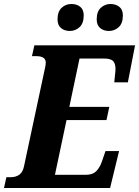

<svg xmlns="http://www.w3.org/2000/svg" viewBox="-58 -941 696 961"><path d="M-38 0 -26 -54H-5Q21 -54 38.5 -66.5Q56 -79 62 -108L168 -604Q171 -618 171 -628Q171 -660 123 -660H102L114 -714H618L582 -529H514L518 -570Q519 -575 519.5 -583Q520 -591 520 -597Q520 -623 508 -635.5Q496 -648 462 -648H340L289 -406H489L475 -340H275L217 -66H372Q406 -66 424.5 -85Q443 -104 454 -138L470 -185H538L493 0ZM487 -786Q461 -786 443.5 -800.5Q426 -815 426 -844Q426 -883 446.5 -902Q467 -921 495 -921Q521 -921 539 -907Q557 -893 557 -864Q557 -824 536 -805Q515 -786 487 -786ZM292 -786Q265 -786 247.5 -800.5Q230 -815 230 -844Q230 -883 250.5 -902Q271 -921 299 -921Q326 -921 343.5 -907Q361 -893 361 -864Q361 -824 340 -805Q319 -786 292 -786Z"/></svg>

Font: Noto Serif Condensed ExtraBold
Style: Italic
Weight: 800
Width: 3
Italic angle: -12°
Designer: Monotype Design Team
Foundry: Monotype Imaging Inc.
Version: Version 2.014; ttfautohint (v1.8.4.7-5d5b)